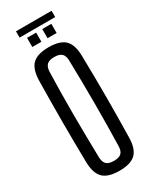

<svg xmlns="http://www.w3.org/2000/svg" viewBox="-249 -1035 875 1098"><g transform="rotate(-30 188.5 -486.5)"><path d="M189 7.5Q114 7.5 81.2 -24.8Q48.5 -57 47 -131.5Q46 -200.5 45.2 -267Q44.5 -333.5 44.5 -400Q44.5 -466.5 45.2 -533Q46 -599.5 47 -668.5Q48.5 -743 81.2 -775.2Q114 -807.5 189 -807.5Q263.5 -807.5 296.2 -775.2Q329 -743 330 -668.5Q331.5 -599.5 332.2 -532.5Q333 -465.5 333 -399.5Q333 -333.5 332.2 -267Q331.5 -200.5 330 -131.5Q329 -57 296.2 -24.8Q263.5 7.5 189 7.5ZM189 -57.5Q223 -57.5 238 -71.8Q253 -86 253.5 -119Q255.5 -190 256.2 -260.8Q257 -331.5 257 -402Q257 -472.5 256 -542.2Q255 -612 253.5 -681Q253 -714 237.8 -728.5Q222.5 -743 189 -743Q155.5 -743 140.2 -728.5Q125 -714 124 -681Q122 -612 121 -542.2Q120 -472.5 120.2 -402Q120.5 -331.5 121.5 -260.8Q122.5 -190 124 -119Q125 -86 140.2 -71.8Q155.5 -57.5 189 -57.5ZM210 -855V-915.5H270V-855ZM109.5 -855V-915.5H169.5V-855ZM73.5 -979.5H308.5V-938H73.5Z"/></g></svg>

Font: Big Shoulders Display Thin Medium
Style: Regular
Weight: 500
Version: Version 2.002